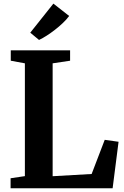

<svg xmlns="http://www.w3.org/2000/svg" viewBox="-20 -1014 670 1034"><path d="M37 0V-54L114 -65.5V-673L38 -687V-743H357.5V-687L263.5 -673V-65L473.5 -77L544 -261L618.5 -250.5L586.5 0ZM190 -799 143 -838 267.5 -994.5 352.5 -928Q338 -908.5 318.2 -889.8Q298.5 -871 276.2 -853.8Q254 -836.5 232.2 -822.5Q210.5 -808.5 190.5 -799Z"/></svg>

Font: Merriweather 36pt
Style: Bold
Weight: 700
Designer: Eben Sorkin
Foundry: Eben Sorkin
Version: Version 2.100